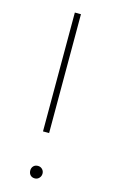

<svg xmlns="http://www.w3.org/2000/svg" viewBox="-111 -741 466 788"><g transform="rotate(15 122.0 -347.0)"><path d="M105 -697H131V-192H105ZM122 -50Q133 -50 140.5 -42.5Q148 -35 148 -24Q148 -13 140.5 -5Q133 3 122 3Q110 3 103 -4.5Q96 -12 96 -24Q96 -35 103 -42.5Q110 -50 122 -50Z"/></g></svg>

Font: FreesentationVF
Style: Regular
Weight: 400
Designer: glyphs from Roboto by Christian Robertson / Hangul glyphs from Noto Sans CJK(Source Han Sans) by Jang Soo-young and Kang
Foundry: PT&
Version: Version 2.001;Glyphs 3.3.1 (3343)